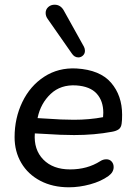

<svg xmlns="http://www.w3.org/2000/svg" viewBox="-20 -787 575 816"><path d="M42 -204Q42 -285 75 -353.5Q108 -422 168 -461Q228 -500 305 -496Q405 -490 452 -435.5Q499 -381 499 -299Q499 -275 497 -262Q495 -245 484.5 -237.5Q474 -230 456 -227Q382 -213 295 -213Q240 -213 167 -218L128 -220Q123 -151 164 -109Q205 -67 278 -67Q351 -67 406 -102Q418 -110 432 -110Q446 -110 454.5 -100.5Q463 -91 463 -77Q463 -55 441 -39Q409 -16 363 -3.5Q317 9 273 9Q204 9 151.5 -18.5Q99 -46 70.5 -94.5Q42 -143 42 -204ZM175 -283Q243 -278 294 -278Q360 -278 418 -289Q419 -296 419 -308Q419 -358 391 -389Q363 -420 304 -424Q238 -428 195.5 -388Q153 -348 140 -287V-285ZM174 -732Q174 -747 185 -757Q196 -767 212 -767Q239 -767 253 -739L337 -588Q341 -580 341 -571Q341 -559 332.5 -551Q324 -543 313 -543Q296 -543 285 -560L183 -706Q174 -718 174 -732Z"/></svg>

Font: SN Pro
Style: Italic
Weight: 400
Italic angle: -9°
Designer: Tobias Whetton
Foundry: Supernotes
Version: Version 1.003